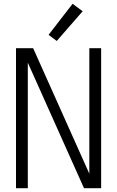

<svg xmlns="http://www.w3.org/2000/svg" viewBox="-20 -988 615 1008"><path d="M64 0V-735H92H154L449 -76V-735H511V0H483H421L126 -659V0ZM278 -773 235 -805 361 -968 414 -929Z"/></svg>

Font: Jozsika Light
Style: Regular
Weight: 300
Monospace: yes
Designer: Belleve Invis
Foundry: Belleve Invis
Version: 2.1.0